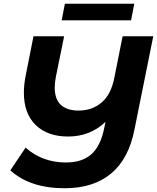

<svg xmlns="http://www.w3.org/2000/svg" viewBox="-20 -893 835 1021"><path d="M795 -700 695 -204Q664 -47 570 30.5Q476 108 324 108Q140 108 35 13L116 -108Q205 -29 331 -29Q416 -29 465.5 -72.5Q515 -116 534 -211L541 -245Q502 -207 451.5 -187Q401 -167 342 -167Q233 -167 170 -228Q107 -289 107 -400Q107 -442 116 -488L158 -700H321L277 -484Q271 -453 271 -427Q271 -366 303.5 -335.5Q336 -305 398 -305Q470 -305 520.5 -348Q571 -391 588 -480L632 -700ZM325 -873H694L677 -785H308Z"/></svg>

Font: Montserrat Alternates
Style: Bold Italic
Weight: 700
Italic angle: -11.3°
Designer: Julieta Ulanovsky
Foundry: Julieta Ulanovsky
Version: Version 7.200